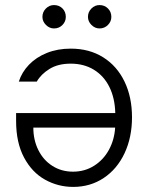

<svg xmlns="http://www.w3.org/2000/svg" viewBox="-20 -734 589 762"><path d="M503.9 -268.6Q503.9 -189 474.4 -126Q444.8 -63 391.6 -27.6Q338.4 7.8 270.5 7.8Q210.4 7.8 158.7 -21Q106.9 -49.8 75.4 -108.9Q43.9 -168 43.9 -253.9V-285.2H437.5Q436 -344.7 414.1 -388.9Q392.1 -433.1 352.5 -457.3Q313 -481.4 260.7 -481.4Q210.4 -481.4 176.5 -460.4Q142.6 -439.5 126 -410.2H54.7Q66.4 -447.3 95 -477.1Q123.5 -506.8 166 -523.9Q208.5 -541 260.7 -541Q334.5 -541 389.4 -506.6Q444.3 -472.2 474.1 -410.4Q503.9 -348.6 503.9 -268.6ZM269.5 -52.7Q316.4 -52.7 353.5 -76.2Q390.6 -99.6 412.4 -139.6Q434.1 -179.7 437 -227.5H112.3Q112.3 -178.2 132.3 -138.2Q152.3 -98.1 188.2 -75.4Q224.1 -52.7 269.5 -52.7ZM148.4 -667Q148.4 -686.5 162.1 -700.2Q175.8 -713.9 194.3 -713.9Q214.8 -713.9 228 -700.4Q241.2 -687 241.2 -667Q241.2 -648.4 227.8 -634.8Q214.4 -621.1 194.3 -621.1Q176.3 -621.1 162.4 -635Q148.4 -648.9 148.4 -667ZM329.1 -667Q329.1 -686.5 342.8 -700.2Q356.4 -713.9 375 -713.9Q395 -713.9 408.4 -700.4Q421.9 -687 421.9 -667Q421.9 -648.4 408.2 -634.8Q394.5 -621.1 375 -621.1Q356.9 -621.1 343 -635Q329.1 -648.9 329.1 -667Z"/></svg>

Font: Pretendard JP Light
Style: Regular
Weight: 300
Designer: Base glyphs from Inter by Rasmus Andersson; Hangeul glyphs from Noto Sans CJK(Source Han Sans) by Jang Soo-young and Kan
Foundry: Kil Hyung-jin
Version: Version 1.309